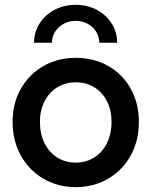

<svg xmlns="http://www.w3.org/2000/svg" viewBox="-20 -768 628 796"><path d="M32.2 -262.7Q32.2 -339.8 66.7 -400.4Q101.1 -460.9 160.9 -494.6Q220.7 -528.3 293.9 -528.3Q368.2 -528.3 428 -494.9Q487.8 -461.4 521.7 -400.6Q555.7 -339.8 555.7 -262.7Q555.7 -184.1 521.5 -122.6Q487.3 -61 427.5 -26.6Q367.7 7.8 293.9 7.8Q220.7 7.8 160.9 -26.6Q101.1 -61 66.7 -122.8Q32.2 -184.6 32.2 -262.7ZM442.4 -262.7Q442.4 -311 423.6 -348.1Q404.8 -385.3 371.1 -406Q337.4 -426.8 293.9 -426.8Q251.5 -426.8 217.8 -406.2Q184.1 -385.7 164.8 -348.4Q145.5 -311 145.5 -262.7Q145.5 -212.9 164.6 -174.6Q183.6 -136.2 217.5 -115Q251.5 -93.8 293.9 -93.8Q336.9 -93.8 370.6 -115Q404.3 -136.2 423.3 -174.6Q442.4 -212.9 442.4 -262.7ZM465.8 -590.8H391.6Q391.6 -615.7 378.7 -636.5Q365.7 -657.2 343.3 -669.4Q320.8 -681.6 293.9 -681.6Q266.6 -681.6 244.1 -669.4Q221.7 -657.2 208.5 -636.5Q195.3 -615.7 195.3 -590.8H121.1Q121.1 -634.3 143.8 -670.4Q166.5 -706.5 206.3 -727.3Q246.1 -748 293.9 -748Q341.8 -748 381.1 -727.3Q420.4 -706.5 443.1 -670.4Q465.8 -634.3 465.8 -590.8Z"/></svg>

Font: Reddit Sans Vanilla SemiBold
Style: Regular
Weight: 600
Designer: Stephen Hutchings
Foundry: Reddit
Version: Version 1.013